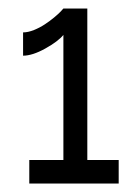

<svg xmlns="http://www.w3.org/2000/svg" viewBox="-20 -831 320 451"><path d="M258.8 -455.1V-399.9H48.8V-455.1H128.9V-749Q116.7 -733.9 86.4 -717Q56.2 -700.2 34.2 -700.2V-754.9Q45.9 -754.9 59.8 -760.5Q73.7 -766.1 85.4 -773.9Q97.2 -781.7 107.2 -790Q117.2 -798.3 122.8 -804.2Q128.4 -810.1 128.9 -811H185.1V-455.1Z"/></svg>

Font: Rawline Medium
Style: Regular
Weight: 500
Designer: Matt McInerney, Pablo Impallari, Rodrigo Fuenzalida
Foundry: Matt McInerney, Pablo Impallari, Rodrigo Fuenzalida
Version: Version 4.020;PS 004.020;hotconv 1.0.88;makeotf.lib2.5.64775